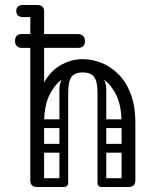

<svg xmlns="http://www.w3.org/2000/svg" viewBox="-20 -746 620 766"><path d="M121 -249V-255Q121 -346 148 -402Q175 -458 218.5 -484Q262 -510 310 -510Q347 -510 384 -495.5Q421 -481 452 -450.5Q483 -420 501.5 -371.5Q520 -323 520 -255H465Q465 -327 441.5 -371.5Q418 -416 382.5 -436.5Q347 -457 310 -457Q274 -457 238.5 -436.5Q203 -416 179.5 -371.5Q156 -327 156 -255V-249ZM128 0Q101 0 101 -26V-700Q101 -726 128 -726Q156 -726 156 -700V-26Q156 0 128 0ZM492 0Q465 0 465 -26V-255Q465 -281 492 -281Q520 -281 520 -255V-26Q520 0 492 0ZM70 -678Q58 -678 51 -685Q45 -691 45 -702Q45 -714 51 -719Q58 -726 70 -726H121Q132 -726 138 -724.5Q144 -723 145 -721Q149 -717 152 -712Q155 -707 155 -702Q153 -689 146 -685Q142 -678 121 -678ZM234 0Q217 0 217 -17V-379Q217 -396 234 -396Q252 -396 252 -380V-18Q252 0 234 0ZM386 0Q369 0 369 -17V-379Q369 -396 386 -396Q404 -396 404 -380V-18Q404 0 386 0ZM310 -457Q278 -457 265 -439Q252 -421 252 -376V-281H217V-389Q217 -427 244.5 -451.5Q272 -476 321 -476ZM310 -457 300 -476Q350 -476 377 -451.5Q404 -427 404 -389V-281H369V-376Q369 -421 355.5 -439Q342 -457 310 -457ZM112 -17Q112 -35 130 -35H233Q251 -35 251 -17Q251 0 232 0H129Q112 0 112 -17ZM371 -17Q371 -35 389 -35H492Q510 -35 510 -17Q510 0 491 0H388Q371 0 371 -17ZM141 -235Q123 -235 123 -252Q123 -258 126.5 -264Q130 -270 140 -270H234Q252 -270 252 -253Q252 -246 248 -240.5Q244 -235 235 -235ZM141 -137Q123 -137 123 -154Q123 -160 126.5 -166Q130 -172 140 -172H234Q252 -172 252 -155Q252 -148 248 -142.5Q244 -137 235 -137ZM388 -235Q370 -235 370 -252Q370 -258 373.5 -264Q377 -270 387 -270H481Q499 -270 499 -253Q499 -246 495 -240.5Q491 -235 482 -235ZM388 -137Q370 -137 370 -154Q370 -160 373.5 -166Q377 -172 387 -172H481Q499 -172 499 -155Q499 -148 495 -142.5Q491 -137 482 -137ZM319 -582Q319 -555 291 -555Q237 -555 207 -555Q177 -555 163 -555Q149 -555 142.5 -555Q136 -555 130 -555Q124 -555 110 -555Q96 -555 66 -555Q55 -555 47.5 -562Q40 -569 40 -582Q40 -610 66 -610H291Q303 -610 311 -603Q319 -596 319 -582Z"/></svg>

Font: Nsibidi Libre Uzo
Style: Regular
Weight: 400
Designer: Oluwaseun Badejo
Version: Version 1.021